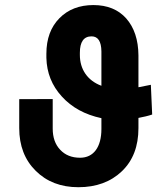

<svg xmlns="http://www.w3.org/2000/svg" viewBox="-20 -741 635 770"><path d="M585 -400.9 535.2 -391.1V-519C534.7 -581.5 518.1 -630.9 486.3 -667C454.6 -702.6 410.6 -720.7 354.5 -720.7C298.3 -720.7 252.9 -703.1 218.3 -668C183.6 -632.8 166 -585.4 166 -525.4V-508.8C167.5 -449.2 188 -397.5 228 -354C267.6 -310.1 320.8 -281.2 386.7 -267.1V-223.6C386.7 -151.4 355.5 -108.4 301.3 -108.4C267.6 -108.4 241.2 -119.1 221.2 -140.6C201.2 -161.6 191.4 -189.9 191.4 -225.6V-343.8L57.1 -343.3V-227.5C57.1 -156.7 79.1 -99.6 123 -56.2C167 -12.2 224.1 9.8 294.4 9.8C366.2 9.8 424.3 -11.7 468.8 -54.2C513.2 -96.7 535.2 -154.3 535.2 -227.1V-268.1C556.2 -272 574.7 -276.4 590.3 -281.7ZM300.3 -529.3C300.3 -573.2 315.9 -595.2 347.2 -595.2C373 -595.2 386.2 -575.2 386.7 -534.7V-397C330.1 -418 300.3 -463.9 300.3 -520.5Z"/></svg>

Font: Roboto
Style: Bold
Weight: 700
Designer: Google
Version: Version 2.137; 2017